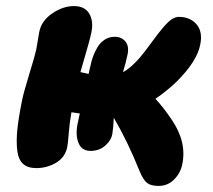

<svg xmlns="http://www.w3.org/2000/svg" viewBox="-20 -533 695 626"><path d="M98.1 15.1Q70.3 15.1 54.9 1Q39.6 -13.2 36.1 -43.5Q32.7 -73.7 36.6 -111.3Q40.5 -148.9 51.8 -205.1Q56.2 -228.5 75 -289.8Q93.8 -351.1 98.1 -371.1Q100.1 -382.3 103.3 -401.4Q106.4 -420.4 107.9 -428.2Q114.7 -464.8 149.9 -489Q185.1 -513.2 221.2 -513.2Q256.3 -513.2 271 -488.5Q285.6 -463.9 277.8 -426.8Q274.4 -407.2 242.2 -297.9Q244.1 -297.4 254.4 -295.2Q264.6 -293 269 -292Q272.5 -310.1 274.9 -317.9Q277.8 -333.5 283.2 -348.4Q288.6 -363.3 297.6 -378.7Q306.6 -394 321.3 -403.6Q335.9 -413.1 354 -413.1Q376 -413.1 388.7 -397.9Q401.4 -382.8 396 -356Q390.6 -329.1 380.9 -297.9Q404.8 -309.6 436 -345.2Q450.7 -362.3 480.5 -403.1Q510.3 -443.8 528.3 -460.9Q546.4 -478 563 -478Q599.6 -478 620.6 -453.9Q641.6 -429.7 632.8 -387.2Q622.6 -333.5 556.2 -267.1Q522.5 -234.9 486.8 -210.9Q512.2 -183.6 539.1 -144Q589.8 -70.3 574.2 2.9Q568.8 30.8 547.9 52Q526.9 73.2 497.1 73.2Q471.7 73.2 459.2 63.2Q446.8 53.2 435.1 24.9Q396 -72.3 351.1 -148.9Q349.1 -112.8 346.2 -96.2Q342.3 -74.7 322.8 -57.9Q303.2 -41 274.9 -41Q246.6 -41 236.1 -66.7Q225.6 -92.3 232.9 -128.9Q235.4 -142.1 240.2 -163.1Q235.8 -163.6 226.6 -165Q217.3 -166.5 212.9 -167Q206.5 -130.4 204.1 -98.1Q201.7 -65.9 199.2 -53.2Q192.4 -20 162.8 -2.4Q133.3 15.1 98.1 15.1Z"/></svg>

Font: Shantell Sans Irregular Bouncy
Style: Italic
Weight: 800
Italic angle: -11.31°
Designer: Stephen Nixon, Anya Danilova, Shantell Martin
Foundry: Arrow Type
Version: Version 1.006;[9816181b4]